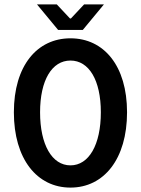

<svg xmlns="http://www.w3.org/2000/svg" viewBox="-20 -840 639 872"><path d="M300 12C452 12 557 -118 557 -330C557 -541 452 -666 300 -666C148 -666 43 -541 43 -330C43 -118 148 12 300 12ZM300 -89C216 -89 162 -183 162 -330C162 -476 216 -565 300 -565C384 -565 438 -476 438 -330C438 -183 384 -89 300 -89ZM362 -820 302 -756H298L238 -820H148L244 -704H356L452 -820Z"/></svg>

Font: Source Code Pro Semibold
Style: Regular
Weight: 600
Monospace: yes
Designer: Paul D. Hunt
Foundry: Adobe Systems Incorporated
Version: Version 1.017;PS 1.000;hotconv 1.0.70;makeotf.lib2.5.5900